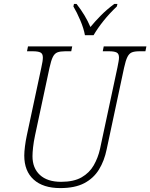

<svg xmlns="http://www.w3.org/2000/svg" viewBox="-20 -951 768 981"><path d="M288 10Q200 10 152 -33.5Q104 -77 104 -156Q104 -175 107.5 -203Q111 -231 117 -259L191 -605Q199 -640 199 -657Q199 -677 186.5 -683Q174 -689 148 -689H118L123 -714H349L344 -689H312Q288 -689 273.5 -683.5Q259 -678 250 -660Q241 -642 233 -605L159 -259Q152 -226 149 -198.5Q146 -171 146 -153Q146 -92 184 -57Q222 -22 292 -22Q357 -22 397 -45Q437 -68 459 -106.5Q481 -145 491 -190L580 -606Q583 -622 585.5 -635Q588 -648 588 -657Q588 -677 575.5 -683Q563 -689 538 -689H505L510 -714H728L723 -689H692Q668 -689 654 -683.5Q640 -678 631 -660Q622 -642 614 -605L525 -188Q513 -129 485.5 -84.5Q458 -40 410.5 -15Q363 10 288 10ZM414 -771Q408 -805 390.5 -846.5Q373 -888 355 -918L358 -931H371Q416 -874 442 -813Q465 -841 495 -871.5Q525 -902 564 -931H580L577 -918Q539 -882 509 -844.5Q479 -807 458 -771Z"/></svg>

Font: Noto Serif SemiCondensed ExtraLight
Style: Italic
Weight: 200
Width: 4
Italic angle: -12°
Designer: Monotype Design Team
Foundry: Monotype Imaging Inc.
Version: Version 2.013